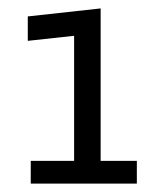

<svg xmlns="http://www.w3.org/2000/svg" viewBox="-20 -760 395 456"><path d="M53 -324V-378H156V-675L46 -663V-721L219 -740V-378H305V-324Z"/></svg>

Font: Changa
Style: Regular
Weight: 400
Designer: Eduardo Rodriguez Tunni
Foundry: Eduardo Rodriguez Tunni
Version: Version 3.003